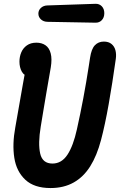

<svg xmlns="http://www.w3.org/2000/svg" viewBox="-20 -963 660 996"><path d="M59.3 -301.9Q74.2 -386.6 98.8 -527Q107.4 -573.1 115.5 -618.8L131.6 -569.1Q105.3 -569.1 93.1 -591.5Q80.9 -613.8 80.9 -643.1Q80.9 -668.8 90.3 -691.2Q99.7 -713.6 119.5 -727.6Q139.4 -741.6 168.7 -741.6Q196.6 -741.6 216 -728.2Q235.5 -714.8 243 -686.1Q250.6 -657.4 243.4 -613.2Q233.4 -554.4 221 -484.1Q211.8 -430 206.2 -396.3Q200.5 -362.6 191.3 -306.1Q176.7 -218.2 188.5 -166.4Q200.3 -114.6 252.2 -114.6Q299.8 -114.6 330.1 -160.8Q360.3 -207 378.8 -291.6Q414.6 -450.8 440.8 -621.8L447.2 -663.5Q454.1 -709.3 472.3 -728.3Q490.6 -747.3 518.6 -747.3Q543.4 -747.3 558.5 -734.8Q573.7 -722.3 578.9 -702Q584.1 -681.8 580.8 -657.9Q562.9 -530.5 543.9 -423Q524.9 -315.5 504.1 -236.9Q482.8 -155.9 448.2 -100.6Q413.5 -45.2 362.3 -16.4Q311.1 12.5 242 12.5Q157.3 12.5 111.3 -30.6Q65.2 -73.8 54.2 -144.5Q43.2 -215.3 59.3 -301.9ZM179.1 -892.1Q179 -909.8 192.2 -922Q205.5 -934.2 225.7 -934.8L474.1 -943.2Q494.7 -944.2 507.8 -930.7Q521 -917.2 521.1 -894.8Q521.2 -872.2 508.1 -858.4Q495.1 -844.6 474.5 -845.3L226.1 -849.8Q205.9 -850.2 192.5 -862.3Q179.2 -874.4 179.1 -892.1Z"/></svg>

Font: Monaspace Radon Var
Style: Regular
Weight: 400
Designer: Riley Cran and the Lettermatic Team
Version: Version 1.000 (Monaspace Radon Var)